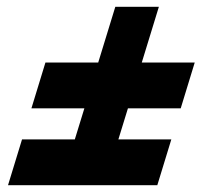

<svg xmlns="http://www.w3.org/2000/svg" viewBox="-20 -542 640 562"><path d="M44.5 -134H199L227 -225H72L113 -359H267.5L317.5 -522H445L395 -359H550L509 -225H354.5L326.5 -134H481.5L440.5 0H3.5Z"/></svg>

Font: Newsreader Caption ExtraBold
Style: Italic
Weight: 800
Italic angle: -17°
Designer: Hugues Gentile
Foundry: Production Type
Version: Version 1.001